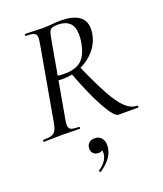

<svg xmlns="http://www.w3.org/2000/svg" viewBox="-162 -732 943 1113"><g transform="rotate(-20 310.0 -176.0)"><path d="M16 -12Q49 -12 66 -17.5Q83 -23 91.5 -37Q100 -51 106 -81L188 -544Q192 -570 192 -576Q192 -598 178.5 -605.5Q165 -613 127 -613Q123 -613 123 -619Q123 -625 127 -625L173 -624Q211 -622 235 -622Q252 -622 266.5 -623Q281 -624 292 -625Q321 -628 342 -628Q495 -628 495 -523Q495 -508 492 -491Q482 -437 445.5 -394.5Q409 -352 355 -328.5Q301 -305 242 -305Q226 -305 208 -308L212 -335Q230 -330 261 -330Q330 -330 365.5 -360.5Q401 -391 414 -462Q419 -486 419 -513Q419 -565 393.5 -588Q368 -611 325 -611Q300 -611 288.5 -607.5Q277 -604 270 -589.5Q263 -575 258 -542L176 -81Q172 -62 172 -47Q172 -26 185.5 -19Q199 -12 235 -12Q239 -12 239 -6Q239 0 236 0Q206 0 190 -1L127 -2L63 -1Q46 0 16 0Q12 0 12 -6Q12 -12 16 -12ZM297 -322 356 -342Q411 -216 450.5 -145Q490 -74 524 -43Q558 -12 595 -12Q599 -12 599 -6Q599 0 595 0H474Q450 0 402.5 -84Q355 -168 297 -322ZM264 276Q260 276 258 271.5Q256 267 259 265Q317 225 317 175Q317 147 296 143L326 130Q327 169 291 169Q270 169 259 157Q248 145 248 127Q248 106 261 93.5Q274 81 298 81Q324 81 338.5 98Q353 115 353 143Q353 182 329.5 215.5Q306 249 266 275Z"/></g></svg>

Font: Cormorant Infant Medium
Style: Italic
Weight: 500
Italic angle: -10°
Designer: Christian Thalmann (Catharsis Fonts)
Foundry: Catharsis Fonts
Version: Version 4.000